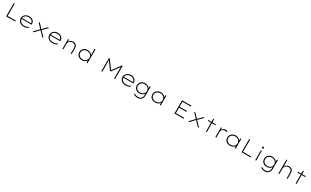

<svg xmlns="http://www.w3.org/2000/svg" viewBox="793 -4669 14281 8828"><g transform="rotate(30 7933.5 -255.0)"><path d="M162 0V-700H212V-50H644V0Z M1099 10Q1007 10 935.5 -24.5Q864 -59 824.5 -120Q785 -181 785 -261Q785 -322 809 -371.5Q833 -421 873.5 -457.5Q914 -494 969.5 -514Q1025 -534 1087 -534Q1150 -534 1202.5 -515.5Q1255 -497 1292.5 -463.5Q1330 -430 1350 -384Q1370 -338 1368 -282L1367 -249H826V-295H1340L1319 -283L1318 -307Q1317 -349 1290 -389.5Q1263 -430 1212 -457Q1161 -484 1086 -484Q1020 -484 963.5 -460Q907 -436 872.5 -388Q838 -340 838 -264Q838 -197 870.5 -146.5Q903 -96 964 -68.5Q1025 -41 1110 -41Q1172 -41 1221.5 -56.5Q1271 -72 1322 -106L1343 -66Q1314 -45 1278 -28Q1242 -11 1198.5 -0.5Q1155 10 1099 10Z M2077 0 1838 -249 1832 -254 1585 -520H1655L1875 -280L1878 -276L2147 0ZM1564 0 1830 -282 1862 -248 1632 0ZM1881 -256 1847 -290 2077 -520H2145Z M2618 10Q2526 10 2454.5 -24.5Q2383 -59 2343.5 -120Q2304 -181 2304 -261Q2304 -322 2328 -371.5Q2352 -421 2392.5 -457.5Q2433 -494 2488.5 -514Q2544 -534 2606 -534Q2669 -534 2721.5 -515.5Q2774 -497 2811.5 -463.5Q2849 -430 2869 -384Q2889 -338 2887 -282L2886 -249H2345V-295H2859L2838 -283L2837 -307Q2836 -349 2809 -389.5Q2782 -430 2731 -457Q2680 -484 2605 -484Q2539 -484 2482.5 -460Q2426 -436 2391.5 -388Q2357 -340 2357 -264Q2357 -197 2389.5 -146.5Q2422 -96 2483 -68.5Q2544 -41 2629 -41Q2691 -41 2740.5 -56.5Q2790 -72 2841 -106L2862 -66Q2833 -45 2797 -28Q2761 -11 2717.5 -0.5Q2674 10 2618 10Z M3150 0V-520H3198L3203 -384L3191 -386Q3204 -423 3237.5 -456Q3271 -489 3319 -511.5Q3367 -534 3424 -534Q3493 -534 3541.5 -505.5Q3590 -477 3615 -426.5Q3640 -376 3640 -309V0H3590V-301Q3590 -359 3567.5 -399.5Q3545 -440 3506 -462Q3467 -484 3414 -485Q3367 -485 3328 -468.5Q3289 -452 3260 -424Q3231 -396 3215.5 -363Q3200 -330 3200 -295V0H3176Q3171 0 3165 0Q3159 0 3150 0Z M4178 10Q4097 10 4033.5 -25.5Q3970 -61 3933 -122.5Q3896 -184 3896 -262Q3896 -342 3933 -403Q3970 -464 4035 -499Q4100 -534 4182 -534Q4231 -534 4273 -522.5Q4315 -511 4349.5 -490Q4384 -469 4409.5 -438.5Q4435 -408 4450 -369L4431 -384V-740H4481V0H4434L4429 -144L4449 -156Q4436 -117 4409.5 -87Q4383 -57 4348 -35Q4313 -13 4270 -1.5Q4227 10 4178 10ZM4187 -41Q4259 -41 4315 -69.5Q4371 -98 4403 -147.5Q4435 -197 4435 -263Q4435 -326 4404 -375Q4373 -424 4317 -453Q4261 -482 4188 -482Q4119 -482 4065.5 -453.5Q4012 -425 3980.5 -375.5Q3949 -326 3949 -263Q3950 -199 3981 -148.5Q4012 -98 4065.5 -69.5Q4119 -41 4187 -41Z M5215 0V-700H5264L5590 -249L5568 -248L5897 -700H5943V0H5893V-352Q5892 -441 5893.5 -513Q5895 -585 5902 -657L5915 -640L5598 -210H5556L5244 -638L5256 -657Q5261 -589 5263.5 -518Q5266 -447 5266 -352L5265 0Z M6502 10Q6410 10 6338.5 -24.5Q6267 -59 6227.5 -120Q6188 -181 6188 -261Q6188 -322 6212 -371.5Q6236 -421 6276.5 -457.5Q6317 -494 6372.5 -514Q6428 -534 6490 -534Q6553 -534 6605.5 -515.5Q6658 -497 6695.5 -463.5Q6733 -430 6753 -384Q6773 -338 6771 -282L6770 -249H6229V-295H6743L6722 -283L6721 -307Q6720 -349 6693 -389.5Q6666 -430 6615 -457Q6564 -484 6489 -484Q6423 -484 6366.5 -460Q6310 -436 6275.5 -388Q6241 -340 6241 -264Q6241 -197 6273.5 -146.5Q6306 -96 6367 -68.5Q6428 -41 6513 -41Q6575 -41 6624.5 -56.5Q6674 -72 6725 -106L6746 -66Q6717 -45 6681 -28Q6645 -11 6601.5 -0.5Q6558 10 6502 10Z M7266 230Q7189 230 7133.5 210Q7078 190 7040 166L7061 117Q7085 133 7115 148Q7145 163 7183.5 171.5Q7222 180 7268 180Q7333 180 7382.5 155.5Q7432 131 7459 78.5Q7486 26 7486 -56V-141L7502 -152Q7482 -103 7442.5 -66.5Q7403 -30 7348.5 -11Q7294 8 7229 8Q7148 8 7085 -26.5Q7022 -61 6986.5 -122.5Q6951 -184 6951 -262Q6951 -341 6988.5 -402Q7026 -463 7090 -498Q7154 -533 7235 -533Q7269 -533 7303.5 -526.5Q7338 -520 7369 -506.5Q7400 -493 7426 -473Q7452 -453 7471.5 -427Q7491 -401 7503 -368L7481 -380L7486 -520H7536V-58Q7536 17 7514.5 71.5Q7493 126 7455 161.5Q7417 197 7368 213.5Q7319 230 7266 230ZM7242 -42Q7315 -42 7370 -71Q7425 -100 7456 -149Q7487 -198 7487 -261Q7487 -327 7455.5 -376.5Q7424 -426 7369.5 -454.5Q7315 -483 7243 -483Q7176 -483 7121.5 -455Q7067 -427 7036 -377.5Q7005 -328 7004 -263Q7004 -200 7034.5 -150Q7065 -100 7119 -71Q7173 -42 7242 -42Z M8073 10Q7982 10 7915 -24.5Q7848 -59 7812 -119.5Q7776 -180 7776 -259Q7776 -338 7815 -400Q7854 -462 7920.5 -498Q7987 -534 8071 -534Q8125 -534 8171.5 -518.5Q8218 -503 8253 -478Q8288 -453 8310.5 -422.5Q8333 -392 8340 -361L8316 -371L8321 -520H8370V0H8319V-143L8338 -165Q8332 -130 8308 -98.5Q8284 -67 8249 -42.5Q8214 -18 8168.5 -4Q8123 10 8073 10ZM8078 -40Q8149 -40 8203.5 -69Q8258 -98 8290.5 -147Q8323 -196 8323 -260Q8323 -324 8291.5 -374Q8260 -424 8204.5 -453.5Q8149 -483 8078 -483Q8005 -483 7949 -453.5Q7893 -424 7860.5 -374Q7828 -324 7828 -260Q7828 -198 7859 -148Q7890 -98 7945.5 -69Q8001 -40 8078 -40Z M9097 0V-700H9593V-650H9147V-50H9589V0ZM9122 -336V-386H9536V-336Z M10335 0 10096 -249 10090 -254 9843 -520H9913L10133 -280L10136 -276L10405 0ZM9822 0 10088 -282 10120 -248 9890 0ZM10139 -256 10105 -290 10335 -520H10403Z M10765 0V-678H10815V0ZM10598 -474V-520H11003V-474Z M11270 0V-520H11318L11323 -387L11310 -379Q11325 -423 11354.5 -458Q11384 -493 11424 -513.5Q11464 -534 11515 -534Q11545 -534 11571.5 -528.5Q11598 -523 11619 -513L11603 -457Q11582 -469 11557 -473.5Q11532 -478 11512 -478Q11463 -478 11427 -462.5Q11391 -447 11367 -420Q11343 -393 11331.5 -359.5Q11320 -326 11320 -291V0Z M12048 10Q11957 10 11890 -24.5Q11823 -59 11787 -119.5Q11751 -180 11751 -259Q11751 -338 11790 -400Q11829 -462 11895.5 -498Q11962 -534 12046 -534Q12100 -534 12146.5 -518.5Q12193 -503 12228 -478Q12263 -453 12285.5 -422.5Q12308 -392 12315 -361L12291 -371L12296 -520H12345V0H12294V-143L12313 -165Q12307 -130 12283 -98.5Q12259 -67 12224 -42.5Q12189 -18 12143.5 -4Q12098 10 12048 10ZM12053 -40Q12124 -40 12178.5 -69Q12233 -98 12265.5 -147Q12298 -196 12298 -260Q12298 -324 12266.5 -374Q12235 -424 12179.5 -453.5Q12124 -483 12053 -483Q11980 -483 11924 -453.5Q11868 -424 11835.5 -374Q11803 -324 11803 -260Q11803 -198 11834 -148Q11865 -98 11920.5 -69Q11976 -40 12053 -40Z M12661 0V-700H12711V-50H13143V0Z M13386 0V-520H13436V0ZM13411 -631Q13389 -631 13377 -643Q13365 -655 13365 -676Q13365 -696 13377 -708.5Q13389 -721 13411 -721Q13433 -721 13445 -709Q13457 -697 13457 -676Q13457 -656 13445 -643.5Q13433 -631 13411 -631Z M14021 230Q13944 230 13888.5 210Q13833 190 13795 166L13816 117Q13840 133 13870 148Q13900 163 13938.5 171.5Q13977 180 14023 180Q14088 180 14137.5 155.5Q14187 131 14214 78.5Q14241 26 14241 -56V-141L14257 -152Q14237 -103 14197.5 -66.5Q14158 -30 14103.5 -11Q14049 8 13984 8Q13903 8 13840 -26.5Q13777 -61 13741.5 -122.5Q13706 -184 13706 -262Q13706 -341 13743.5 -402Q13781 -463 13845 -498Q13909 -533 13990 -533Q14024 -533 14058.5 -526.5Q14093 -520 14124 -506.5Q14155 -493 14181 -473Q14207 -453 14226.5 -427Q14246 -401 14258 -368L14236 -380L14241 -520H14291V-58Q14291 17 14269.5 71.5Q14248 126 14210 161.5Q14172 197 14123 213.5Q14074 230 14021 230ZM13997 -42Q14070 -42 14125 -71Q14180 -100 14211 -149Q14242 -198 14242 -261Q14242 -327 14210.5 -376.5Q14179 -426 14124.5 -454.5Q14070 -483 13998 -483Q13931 -483 13876.5 -455Q13822 -427 13791 -377.5Q13760 -328 13759 -263Q13759 -200 13789.5 -150Q13820 -100 13874 -71Q13928 -42 13997 -42Z M14615 0V-740H14665V-374L14647 -357Q14658 -407 14693.5 -446.5Q14729 -486 14779.5 -510Q14830 -534 14885 -534Q14959 -534 15008 -505.5Q15057 -477 15081 -426.5Q15105 -376 15105 -309V0H15055V-301Q15055 -359 15033 -399.5Q15011 -440 14971.5 -462.5Q14932 -485 14877 -486Q14832 -486 14793 -469Q14754 -452 14725.5 -424.5Q14697 -397 14681 -363.5Q14665 -330 14665 -295V0H14640Q14630 0 14624 0Q14618 0 14615 0Z M15530 0V-678H15580V0ZM15363 -474V-520H15768V-474Z"/></g></svg>

Font: Lexend Mega ExtraLight
Style: Regular
Weight: 250
Version: Version 1.007